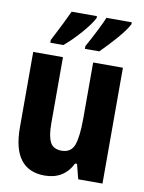

<svg xmlns="http://www.w3.org/2000/svg" viewBox="-87 -826 673 896"><g transform="rotate(10 250.0 -377.5)"><path d="M338 -605Q368 -634 408.5 -680Q449 -726 464 -756V-765H344Q324 -716 270 -618V-605ZM168 -605Q207 -638 245 -681.5Q283 -725 299 -756V-765H179Q170 -745 150.5 -705.5Q131 -666 106 -618V-605ZM318 -70H327L345 0H460V-549H319V-285Q319 -198 304.5 -158Q290 -118 245 -118Q205 -118 190.5 -147Q176 -176 176 -233V-549H35V-191Q35 10 187 10Q278 10 318 -70Z"/></g></svg>

Font: Noto Sans Mono UI Condensed ExtraBold
Style: Regular
Weight: 800
Width: 3
Designer: Monotype Design team
Foundry: Monotype Imaging Inc.
Version: 1.000